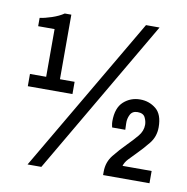

<svg xmlns="http://www.w3.org/2000/svg" viewBox="-80 -775 842 864"><g transform="rotate(10 341.5 -343.0)"><path d="M42 -335V-391H116V-609H41V-647Q64 -650 95.5 -660.5Q127 -671 149 -686H179V-391H246V-335ZM102 12 518 -698H580L165 12ZM445 0V-16Q445 -59 471 -91.5Q497 -124 526 -153Q552 -179 572 -203Q592 -227 592 -255Q592 -272 583.5 -289Q575 -306 549 -306Q525 -306 515.5 -287Q506 -268 507 -247L508 -218H448Q448 -218 446 -227Q444 -236 444 -246Q444 -307 475.5 -335.5Q507 -364 551 -364Q592 -364 623 -339Q654 -314 654 -255Q654 -212 628 -180Q602 -148 575 -121Q558 -104 543.5 -88.5Q529 -73 524 -56H657V0Z"/></g></svg>

Font: Archivo Narrow
Style: Regular
Weight: 400
Designer: Hector Gatti
Foundry: Omnibus-Type
Version: Version 3.002